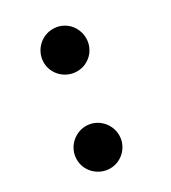

<svg xmlns="http://www.w3.org/2000/svg" viewBox="-134 -571 585 655"><g transform="rotate(-30 159.0 -243.0)"><path d="M190.9 -70.8Q190.9 -53.7 184.3 -38.6Q177.7 -23.4 166.5 -12.2Q155.3 -1 140.1 5.6Q125 12.2 107.9 12.2Q90.8 12.2 75.4 5.6Q60.1 -1 48.6 -12.2Q37.1 -23.4 30.5 -38.6Q23.9 -53.7 23.9 -70.8Q23.9 -88.4 30.5 -103.5Q37.1 -118.7 48.6 -130.1Q60.1 -141.6 75.4 -148.2Q90.8 -154.8 107.9 -154.8Q125 -154.8 140.1 -148.2Q155.3 -141.6 166.5 -130.1Q177.7 -118.7 184.3 -103.5Q190.9 -88.4 190.9 -70.8ZM258.8 -414.1Q258.8 -397 252.4 -381.8Q246.1 -366.7 234.9 -355.5Q223.6 -344.2 208.5 -337.6Q193.4 -331.1 175.8 -331.1Q158.7 -331.1 143.3 -337.6Q127.9 -344.2 116.5 -355.5Q105 -366.7 98.4 -381.8Q91.8 -397 91.8 -414.1Q91.8 -431.2 98.4 -446.5Q105 -461.9 116.5 -473.4Q127.9 -484.9 143.3 -491.5Q158.7 -498 175.8 -498Q193.4 -498 208.5 -491.5Q223.6 -484.9 234.9 -473.4Q246.1 -461.9 252.4 -446.5Q258.8 -431.2 258.8 -414.1Z"/></g></svg>

Font: Charis SIL Cyr
Style: Bold Italic
Weight: 700
Italic angle: -11°
Foundry: SIL International
Version: Version 5.000